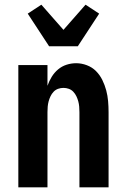

<svg xmlns="http://www.w3.org/2000/svg" viewBox="-20 -797 540 817"><path d="M58 0V-520H182V-432Q189 -452 200 -470Q211 -488 227 -501.5Q243 -515 263 -521.5Q283 -528 304 -528Q327 -528 349.5 -519.5Q372 -511 388.5 -494.5Q405 -478 415.5 -456.5Q426 -435 432 -412.5Q438 -390 440 -366.5Q442 -343 442 -320V0H318V-320Q318 -332 317 -343.5Q316 -355 313 -366Q310 -377 305 -387.5Q300 -398 292 -406.5Q284 -415 273 -419Q262 -423 250 -423Q238 -423 227 -419Q216 -415 208 -406.5Q200 -398 195 -387.5Q190 -377 187 -366Q184 -355 183 -343.5Q182 -332 182 -320V0ZM189 -600 98 -739 156 -777 250 -670 344 -777 402 -739 311 -600Z"/></svg>

Font: Iosevka Term Curly Extrabold
Style: Regular
Weight: 800
Designer: Belleve Invis
Foundry: Belleve Invis
Version: Version 32.3.0